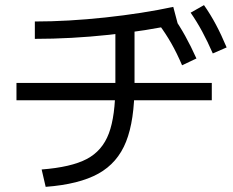

<svg xmlns="http://www.w3.org/2000/svg" viewBox="-20 -724 904 745"><path d="M427.7 -395.5V-634.8H502V-395.5Q502 -256.8 469.2 -174.3Q436.5 -91.8 361.8 -50.3Q287.1 -8.8 157.2 1L141.6 -66.4Q255.9 -75.2 316.4 -106.9Q377 -138.7 402.3 -206.1Q427.7 -273.4 427.7 -395.5ZM43.9 -402.3H801.8V-335H43.9ZM652.3 -697.3 669.9 -630.9Q549.8 -604.5 402.8 -588.9Q255.9 -573.2 115.2 -573.2V-640.6Q243.2 -640.6 388.7 -656.2Q534.2 -671.9 652.3 -697.3ZM597.7 -627.9 651.4 -660.2Q676.8 -624 698.7 -584.5Q720.7 -544.9 742.2 -497.1L686.5 -470.7Q666 -518.6 644.5 -556.2Q623 -593.8 597.7 -627.9ZM719.7 -674.8 771.5 -704.1Q796.9 -668 817.9 -628.4Q838.9 -588.9 859.4 -540L805.7 -516.6Q785.2 -563.5 764.6 -601.6Q744.1 -639.6 719.7 -674.8Z"/></svg>

Font: Pretendard GOV Variable
Style: Regular
Weight: 400
Designer: Base glyphs from Inter by Rasmus Andersson; Hangul glyphs from Noto Sans CJK(Source Han Sans) by Jang Soo-young and Kang
Foundry: Kil Hyung-jin
Version: Version 1.307;Glyphs 3.2 (3192)